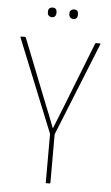

<svg xmlns="http://www.w3.org/2000/svg" viewBox="-56 -836 505 874"><g transform="rotate(5 197.0 -399.5)"><path d="M189 0Q187 0 187 -4V-225L15 -650Q14 -653 15 -654Q16 -655 18 -655H34Q38 -655 39 -652L154 -361Q165 -334 176 -306.5Q187 -279 197 -252H198Q209 -279 219.5 -306Q230 -333 241 -360L356 -653Q357 -655 361 -655H376Q379 -655 379.5 -654Q380 -653 379 -650L208 -225V-4Q208 0 205 0ZM149 -755Q140 -755 134.5 -760.5Q129 -766 129 -775V-781Q129 -789 134.5 -794Q140 -799 149 -799Q158 -799 163 -794Q168 -789 168 -781V-775Q168 -766 163 -760.5Q158 -755 149 -755ZM247 -755Q239 -755 233 -760.5Q227 -766 227 -775V-781Q227 -789 233 -794Q239 -799 247 -799Q256 -799 261 -794Q266 -789 266 -781V-775Q266 -766 261 -760.5Q256 -755 247 -755Z"/></g></svg>

Font: Sofia Sans Condensed Thin
Style: Regular
Weight: 250
Version: Version 4.100